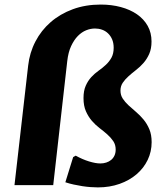

<svg xmlns="http://www.w3.org/2000/svg" viewBox="-20 -812 721 842"><path d="M487.3 -156.2Q487.3 -177.2 476.8 -192.9Q466.3 -208.5 450.7 -222.4Q435.1 -236.3 416.7 -250.2Q398.4 -264.2 382.8 -282.2Q367.2 -300.3 356.7 -324.2Q346.2 -348.1 346.2 -381.8Q346.2 -414.1 356 -436Q365.7 -458 380.4 -473.9Q395 -489.7 412.4 -502Q429.7 -514.2 444.3 -527.8Q459 -541.5 468.8 -559.1Q478.5 -576.7 478.5 -602.5Q478.5 -623.5 471.7 -639.4Q464.8 -655.3 453.4 -666Q441.9 -676.8 427.2 -681.9Q412.6 -687 396.5 -687Q377.4 -687 357.9 -679.2Q338.4 -671.4 321.5 -654.3Q304.7 -637.2 292 -610.1Q279.3 -583 274.9 -543.9L213.4 0H43.5L103.5 -524.4Q109.9 -581.1 135.3 -629.9Q160.6 -678.7 202.1 -714.8Q243.7 -751 299.3 -771.5Q355 -792 421.9 -792Q469.2 -792 510 -781Q550.8 -770 580.8 -749.3Q610.8 -728.5 627.7 -698.5Q644.5 -668.5 644.5 -629.9Q644.5 -598.6 634.5 -575.9Q624.5 -553.2 609.4 -535.9Q594.2 -518.6 576.4 -504.9Q558.6 -491.2 543.5 -477.5Q528.3 -463.9 518.3 -449Q508.3 -434.1 508.3 -414.6Q508.3 -395 518.3 -379.6Q528.3 -364.3 543.7 -350.1Q559.1 -335.9 576.7 -321Q594.2 -306.2 609.6 -287.6Q625 -269 635 -245.1Q645 -221.2 645 -188.5Q645 -147 627.7 -110.8Q610.4 -74.7 579.1 -47.9Q547.9 -21 504.4 -5.6Q460.9 9.8 409.2 9.8Q394.5 9.8 377.2 8.5Q359.9 7.3 341.1 4.4Q322.3 1.5 303.2 -2.7Q284.2 -6.8 266.6 -12.7L300.8 -123L312 -129.4Q340.8 -113.3 370.1 -104.2Q399.4 -95.2 419.9 -95.2Q433.6 -95.2 445.8 -99.1Q458 -103 467.3 -110.6Q476.6 -118.2 481.9 -129.6Q487.3 -141.1 487.3 -156.2Z"/></svg>

Font: Proza Libre
Style: Bold Italic
Weight: 700
Designer: Jasper de Waard
Foundry: Jasper de Waard
Version: Version 1.000; ttfautohint (v1.4.1.8-43bc)